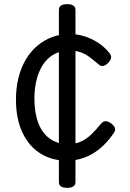

<svg xmlns="http://www.w3.org/2000/svg" viewBox="-20 -756 628 926"><path d="M304 19Q230 19 174.5 -16Q119 -51 88 -117Q57 -183 57 -276Q57 -332 69 -380.5Q81 -429 104 -468Q127 -507 159 -534.5Q191 -562 231 -577Q271 -592 318 -592Q350 -592 384 -582Q418 -572 450 -552Q482 -532 508 -500Q518 -487 515.5 -476Q513 -465 502 -453Q489 -440 477.5 -438Q466 -436 455 -446Q434 -464 413.5 -479.5Q393 -495 370 -503.5Q347 -512 315 -512Q283 -512 256.5 -501.5Q230 -491 209.5 -471Q189 -451 175 -422.5Q161 -394 153.5 -358Q146 -322 146 -280Q146 -211 165 -162Q184 -113 220.5 -87Q257 -61 307 -61Q344 -61 371 -73.5Q398 -86 421 -108.5Q444 -131 467 -159Q478 -172 490.5 -171.5Q503 -171 517 -160Q531 -149 534.5 -138.5Q538 -128 529 -115Q498 -69 462 -39.5Q426 -10 386 4.5Q346 19 304 19ZM304 150Q264 150 264 122V-708Q264 -736 304 -736Q344 -736 344 -708V122Q344 150 304 150Z"/></svg>

Font: Playwrite PE
Style: Regular
Weight: 400
Designer: Veronika Burian, José Scaglione
Foundry: TypeTogether
Version: Version 1.002